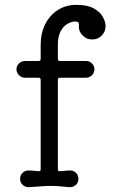

<svg xmlns="http://www.w3.org/2000/svg" viewBox="-20 -756 466 793"><path d="M295 -736Q341 -736 367 -721.5Q393 -707 404.5 -686.5Q416 -666 416 -648Q416 -625 400 -609Q384 -593 361 -593Q336 -593 319.5 -611.5Q303 -630 306 -655Q306 -665 299 -666Q297 -667 289 -667Q275 -667 258.5 -657.5Q242 -648 230.5 -627Q219 -606 219 -571V-513Q219 -504 228 -504H336Q350 -504 360 -494Q370 -484 370 -470Q370 -456 360 -445.5Q350 -435 336 -435H228Q219 -435 219 -426V-57Q219 -49 226 -49Q237 -49 248 -50.5Q259 -52 270 -52Q284 -52 294 -42Q304 -32 304 -17Q304 -2 293 8Q282 18 266 17Q237 14 222.5 13Q208 12 200.5 12Q193 12 183 12Q172 12 164.5 12.5Q157 13 143.5 14Q130 15 101 17Q85 18 74 8Q63 -2 63 -17Q63 -32 73 -42Q83 -52 97 -52Q107 -52 118 -51Q129 -50 139 -49H141Q148 -49 148 -57V-426Q148 -435 139 -435H83Q69 -435 58.5 -445.5Q48 -456 48 -470Q48 -484 58.5 -494Q69 -504 83 -504H139Q148 -504 148 -513V-571Q148 -619 167 -656.5Q186 -694 219.5 -715Q253 -736 295 -736Z"/></svg>

Font: Kiwi Maru
Style: Regular
Weight: 400
Designer: Hiroki-Chan
Version: Version 1.100